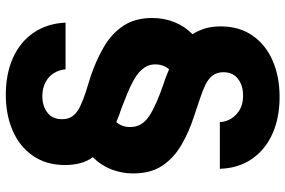

<svg xmlns="http://www.w3.org/2000/svg" viewBox="-181 -571 984 662"><g transform="rotate(90 311.0 -240.0)"><path d="M307 232Q235 232 180 207.5Q125 183 93 136.5Q61 90 58 26H219Q221 48 232 66Q243 84 262.5 94.5Q282 105 308 106Q343 107 367 89.5Q391 72 391 38Q391 15 379.5 0.5Q368 -14 347.5 -24Q327 -34 299.5 -43Q272 -52 239 -62Q187 -80 142 -106Q97 -132 69.5 -172.5Q42 -213 42 -273Q42 -313 56 -348.5Q70 -384 98 -412Q85 -432 78 -455.5Q71 -479 71 -509Q71 -573 102.5 -618.5Q134 -664 189 -688Q244 -712 314 -712Q386 -712 441 -687.5Q496 -663 528 -616.5Q560 -570 562 -506H401Q400 -528 388.5 -546Q377 -564 357.5 -575Q338 -586 312 -586Q277 -587 253 -569.5Q229 -552 229 -518Q229 -496 240.5 -481Q252 -466 273 -456Q294 -446 321.5 -437Q349 -428 381 -417Q434 -400 479 -374Q524 -348 551 -308Q578 -268 578 -207Q578 -168 564 -132Q550 -96 522 -68Q536 -49 542.5 -25Q549 -1 549 28Q549 92 517.5 138Q486 184 431 208Q376 232 307 232ZM401 -149Q409 -158 413.5 -170Q418 -182 418 -197Q418 -218 408 -234.5Q398 -251 378.5 -263.5Q359 -276 331.5 -288Q304 -300 269 -312Q253 -317 241 -322Q229 -327 219 -331Q211 -322 206.5 -310Q202 -298 202 -283Q202 -267 208.5 -254Q215 -241 227.5 -229.5Q240 -218 258 -208Q276 -198 299 -188.5Q322 -179 350 -168Q363 -164 376 -159Q389 -154 401 -149Z"/></g></svg>

Font: DM Sans 24pt Black
Style: Regular
Weight: 900
Designer: Colophon Foundry, Jonny Pinhorn
Foundry: Colophon Foundry
Version: Version 4.004;gftools[0.9.30]